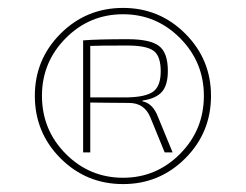

<svg xmlns="http://www.w3.org/2000/svg" viewBox="-20 -721 621 485"><path d="M291 -701Q383 -701 448 -636Q513 -571 513 -479Q513 -386 448 -321Q383 -256 291 -256Q198 -256 133 -321Q68 -386 68 -479Q68 -571 133 -636Q198 -701 291 -701ZM291 -272Q375 -272 435 -332.5Q495 -393 495 -479Q495 -564 435 -624.5Q375 -685 291 -685Q206 -685 146 -624.5Q86 -564 86 -479Q86 -393 146 -332.5Q206 -272 291 -272ZM340 -467V-465Q366 -460 379 -426L416 -336H396L360 -424Q345 -461 306 -461Q280 -461 247 -461.5Q214 -462 208 -462V-336H190V-619Q226 -622 302 -622Q359 -622 381.5 -605Q404 -588 404 -542Q404 -506 389 -489Q374 -472 340 -467ZM208 -475H302Q349 -476 367.5 -490Q386 -504 386 -541Q386 -580 367.5 -593Q349 -606 302 -606Q227 -606 208 -605Z"/></svg>

Font: Exo 2.0 Thin
Style: Regular
Weight: 250
Designer: Natanael Gama
Version: Version 1.001;PS 001.001;hotconv 1.0.70;makeotf.lib2.5.58329